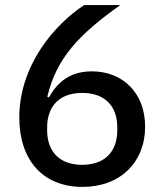

<svg xmlns="http://www.w3.org/2000/svg" viewBox="-20 -718 640 750"><path d="M302.2 12.1C450.3 12.1 546.9 -84.5 546.9 -223.4C546.9 -355.5 458.8 -439.3 338.8 -439.3C250.4 -439.3 202.4 -393.5 171.2 -337.7L164.8 -339.8C200.6 -492.9 291.2 -585.2 449.9 -698.2H308.9C192.8 -622.2 55.4 -462.4 55.4 -258.9C55.4 -92.3 148.1 12.1 302.2 12.1ZM164.1 -210.2V-219.8C164.1 -305.8 214.8 -355.1 301.1 -355.1C387.4 -355.1 438.2 -305.8 438.2 -219.8V-210.2C438.2 -124.3 388.1 -74.2 301.1 -74.2C213.8 -74.2 164.1 -124.3 164.1 -210.2Z"/></svg>

Font: Margiela Mono Medium
Style: Regular
Weight: 500
Designer: Mike Abbink, Paul van der Laan, Pieter van Rosmalen
Foundry: Bold Monday
Version: Version 2.003 2021